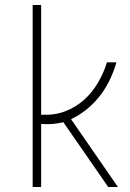

<svg xmlns="http://www.w3.org/2000/svg" viewBox="-20 -750 523 770"><path d="M111 0V-730H145V-290Q198 -287 241 -303.5Q284 -320 317 -349.5Q350 -379 373 -418.5Q396 -458 409 -500H447Q422 -415 375 -358.5Q328 -302 265 -272L453 0H414L234 -260Q215 -255 192 -253Q169 -251 145 -253V0Z"/></svg>

Font: Panefresco 1wt
Style: Regular
Weight: 250
Version: Version 1.000